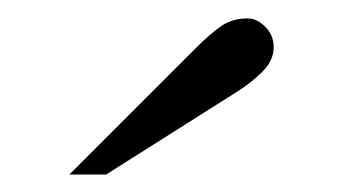

<svg xmlns="http://www.w3.org/2000/svg" viewBox="-20 -699 380 212"><path d="M282.2 -647Q282.2 -632.3 269.8 -619.9Q257.3 -607.4 241.7 -597.7L97.2 -506.3H56.6L195.8 -645.5Q213.4 -663.1 225.3 -670.9Q237.3 -678.7 253.4 -678.7Q263.7 -678.7 272.9 -669.4Q282.2 -660.2 282.2 -647Z"/></svg>

Font: Awami Nastaliq
Style: Regular
Weight: 400
Designer: Peter Martin, SIL International
Foundry: SIL International
Version: Version 3.100